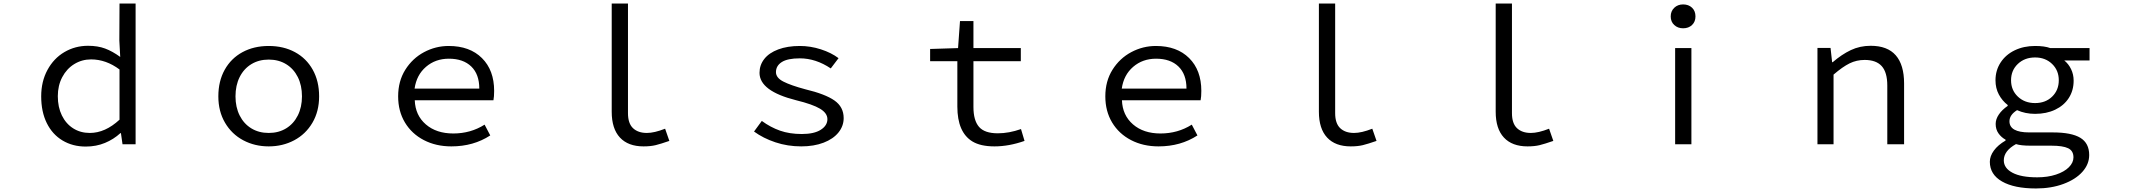

<svg xmlns="http://www.w3.org/2000/svg" viewBox="-20 -816 12040 1086"><path d="M213 -271Q213 -355 248.5 -420.5Q284 -486 344.5 -521.5Q405 -557 478 -557Q533 -557 574.5 -541.5Q616 -526 660 -494L655 -587L656 -796H747V0H673L664 -63H661Q623 -28 573.5 -7.5Q524 13 465 13Q391 13 333.5 -21.5Q276 -56 244.5 -120Q213 -184 213 -271ZM656 -139V-423Q580 -480 495 -480Q443 -480 400 -453.5Q357 -427 332 -379.5Q307 -332 307 -272Q307 -210 330 -163Q353 -116 394 -90Q435 -64 488 -64Q575 -64 656 -139Z M1215 -271Q1215 -357 1251 -421.5Q1287 -486 1351.5 -521Q1416 -556 1500 -556Q1584 -556 1648.5 -521Q1713 -486 1749 -421.5Q1785 -357 1785 -271Q1785 -186 1747 -121.5Q1709 -57 1644 -22.5Q1579 12 1500 12Q1421 12 1356 -22.5Q1291 -57 1253 -121.5Q1215 -186 1215 -271ZM1688 -271Q1688 -333 1664.5 -380Q1641 -427 1598.5 -453Q1556 -479 1500 -479Q1444 -479 1401.5 -453Q1359 -427 1335.5 -380Q1312 -333 1312 -271Q1312 -210 1335.5 -163Q1359 -116 1401.5 -90Q1444 -64 1500 -64Q1556 -64 1598.5 -90Q1641 -116 1664.5 -163Q1688 -210 1688 -271Z M2232 -271Q2232 -357 2272.5 -421.5Q2313 -486 2378.5 -521Q2444 -556 2518 -556Q2637 -556 2706 -487.5Q2775 -419 2775 -302Q2775 -269 2771 -249H2326Q2329 -164 2388.5 -112.5Q2448 -61 2544 -61Q2642 -61 2721 -111L2753 -50Q2658 12 2533 12Q2446 12 2377.5 -23.5Q2309 -59 2270.5 -123Q2232 -187 2232 -271ZM2519 -484Q2443 -484 2389.5 -438Q2336 -392 2325 -315H2691Q2691 -396 2645.5 -440Q2600 -484 2519 -484Z M3440 -184V-796H3532V-176Q3532 -118 3560.5 -91Q3589 -64 3639 -64Q3681 -64 3742 -88L3766 -19Q3717 -2 3688.5 5Q3660 12 3620 12Q3533 12 3486.5 -38Q3440 -88 3440 -184Z M4245 -72 4289 -132Q4338 -96 4392 -77Q4446 -58 4515 -58Q4585 -58 4622.5 -82Q4660 -106 4660 -142Q4660 -176 4618.5 -201Q4577 -226 4483 -249Q4276 -301 4276 -404Q4276 -448 4303 -482.5Q4330 -517 4382 -536.5Q4434 -556 4504 -556Q4564 -556 4623 -537Q4682 -518 4723 -487L4679 -429Q4594 -486 4504 -486Q4435 -486 4402 -465Q4369 -444 4369 -408Q4369 -376 4411 -354.5Q4453 -333 4535 -311Q4648 -284 4700 -247.5Q4752 -211 4752 -148Q4752 -103 4722.5 -66.5Q4693 -30 4638.5 -9Q4584 12 4512 12Q4435 12 4366 -11Q4297 -34 4245 -72Z M5480 -16Q5395 -68 5395 -213V-470H5241V-539L5399 -544L5410 -697H5486V-544H5754V-470H5486V-211Q5486 -135 5517.5 -98.5Q5549 -62 5624 -62Q5687 -62 5755 -86L5775 -19Q5687 12 5605 12Q5526 12 5480 -16Z M6232 -271Q6232 -357 6272.5 -421.5Q6313 -486 6378.5 -521Q6444 -556 6518 -556Q6637 -556 6706 -487.5Q6775 -419 6775 -302Q6775 -269 6771 -249H6326Q6329 -164 6388.5 -112.5Q6448 -61 6544 -61Q6642 -61 6721 -111L6753 -50Q6658 12 6533 12Q6446 12 6377.5 -23.5Q6309 -59 6270.5 -123Q6232 -187 6232 -271ZM6519 -484Q6443 -484 6389.5 -438Q6336 -392 6325 -315H6691Q6691 -396 6645.5 -440Q6600 -484 6519 -484Z M7440 -184V-796H7532V-176Q7532 -118 7560.5 -91Q7589 -64 7639 -64Q7681 -64 7742 -88L7766 -19Q7717 -2 7688.5 5Q7660 12 7620 12Q7533 12 7486.5 -38Q7440 -88 7440 -184Z M8440 -184V-796H8532V-176Q8532 -118 8560.5 -91Q8589 -64 8639 -64Q8681 -64 8742 -88L8766 -19Q8717 -2 8688.5 5Q8660 12 8620 12Q8533 12 8486.5 -38Q8440 -88 8440 -184Z M9455 -544H9547V0H9455ZM9430 -723Q9430 -753 9450 -772Q9470 -791 9500 -791Q9531 -791 9550.5 -772.5Q9570 -754 9570 -723Q9570 -693 9550.5 -674.5Q9531 -656 9500 -656Q9470 -656 9450 -674.5Q9430 -693 9430 -723Z M10260 -545H10334L10343 -464H10346Q10397 -508 10448.5 -532.5Q10500 -557 10561 -557Q10656 -557 10703 -503Q10750 -449 10750 -344V0H10655V-332Q10655 -407 10623.5 -442Q10592 -477 10527 -477Q10481 -477 10441.5 -457.5Q10402 -438 10351 -394V0H10260Z M11235 99Q11235 67 11258 35.5Q11281 4 11324 -21V-26Q11300 -39 11284 -61.5Q11268 -84 11268 -115Q11268 -142 11286 -168.5Q11304 -195 11336 -217V-222Q11305 -246 11286 -281.5Q11267 -317 11267 -362Q11267 -418 11296 -462.5Q11325 -507 11376 -531.5Q11427 -556 11491 -556Q11545 -556 11577 -544H11799V-474H11656Q11680 -455 11694.5 -425Q11709 -395 11709 -360Q11709 -304 11681.5 -261.5Q11654 -219 11604.5 -195.5Q11555 -172 11491 -172Q11435 -172 11389 -193Q11346 -166 11346 -130Q11346 -67 11458 -67H11591Q11697 -67 11747 -36.5Q11797 -6 11797 61Q11797 113 11758.5 156Q11720 199 11651 224.5Q11582 250 11496 250Q11373 250 11304 210.5Q11235 171 11235 99ZM11625 -362Q11625 -418 11587 -454.5Q11549 -491 11491 -491Q11432 -491 11393.5 -454.5Q11355 -418 11355 -362Q11355 -306 11393.5 -269.5Q11432 -233 11491 -233Q11550 -233 11587.5 -269.5Q11625 -306 11625 -362ZM11708 74Q11708 37 11678 22.5Q11648 8 11583 8H11466Q11410 8 11383 -1Q11314 37 11314 91Q11314 135 11363 161Q11412 187 11503 187Q11562 187 11609 171.5Q11656 156 11682 130Q11708 104 11708 74Z"/></svg>

Font: Merged Yaku Han JP
Style: Regular
Weight: 400
Designer: Ryoko NISHIZUKA 西塚涼子 (kana, bopomofo & ideographs); Paul D. Hunt (Latin, Greek & Cyrillic); Sandoll Communications 산돌커뮤니
Foundry: Adobe
Version: Version 2.004